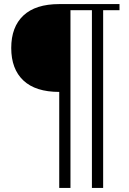

<svg xmlns="http://www.w3.org/2000/svg" viewBox="-20 -720 630 940"><path d="M270 -270Q154 -270 94.5 -326Q35 -382 35 -485Q35 -588 94.5 -644Q154 -700 270 -700H565V-670H485V200H430V-670H325V200H270Z"/></svg>

Font: Yeseva One
Style: Regular
Weight: 400
Designer: Jovanny Lemonad
Foundry: Jovanny Lemonad
Version: Version 2.000